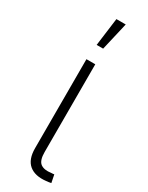

<svg xmlns="http://www.w3.org/2000/svg" viewBox="-201 -788 635 826"><g transform="rotate(30 117.0 -375.0)"><path d="M195.8 1.5Q143.1 7.3 113.8 -17.1Q84.5 -41.5 84.5 -97.2V-539.1H128.4V-103.5Q128.4 -61.5 146.2 -48.1Q164.1 -34.7 198.2 -39.6Q204.1 -40 206.3 -40Q208.5 -40 212.4 -41L220.2 -2Q215.3 -1 209 0Q202.6 1 195.8 1.5ZM91.8 -614.3 109.9 -752.9H156.2L124 -614.3Z"/></g></svg>

Font: Inter 18pt ExtraLight
Style: Regular
Weight: 250
Designer: Rasmus Andersson
Foundry: rsms
Version: Version 4.001;git-66647c0bb